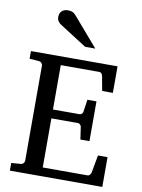

<svg xmlns="http://www.w3.org/2000/svg" viewBox="-99 -995 782 1061"><g transform="rotate(10 291.5 -464.0)"><path d="M32.2 0V-43L84 -46.9Q94.7 -47.9 100.3 -54.7Q106 -61.5 106 -68.8V-602.1Q106 -609.4 100.3 -616.2Q94.7 -623 84 -624L32.2 -627.9V-670.9H518.1V-522H458L442.9 -604Q441.9 -611.3 436.8 -617.2Q431.6 -623 424.8 -623H208V-374H357.9Q364.7 -374 370.4 -379.9Q376 -385.7 376 -391.1L386.2 -460H437V-236.8H386.2L376 -306.2Q376 -311.5 370.1 -317.9Q364.3 -324.2 357.9 -324.2H208V-48.8H460.9Q467.3 -48.8 472.7 -55.7Q478 -62.5 479 -67.9L497.1 -167H550.8V0ZM322.8 -746.1 170.9 -843.3Q160.2 -850.1 154.1 -859.9Q147.9 -869.6 147.9 -883.3Q147.9 -891.1 150.4 -899.2Q152.8 -907.2 158.2 -913.6Q163.6 -919.9 172.4 -924.1Q181.2 -928.2 193.8 -928.2Q204.6 -928.2 211.9 -926.5Q219.2 -924.8 225.1 -921.4Q231 -918 235.8 -912.8Q240.7 -907.7 246.1 -901.4L379.9 -746.1Z"/></g></svg>

Font: Charis SIL Eur
Style: Regular
Weight: 400
Foundry: SIL International
Version: Version 5.000